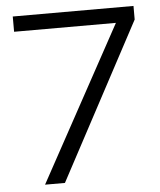

<svg xmlns="http://www.w3.org/2000/svg" viewBox="-51 -745 657 789"><g transform="rotate(-5 277.5 -350.0)"><path d="M103 0H185L529 -644V-700H31V-637H451Z"/></g></svg>

Font: Red Hat Display
Style: Regular
Weight: 400
Designer: Pentagram, MCKL
Foundry: Pentagram, MCKL
Version: Version 1.023